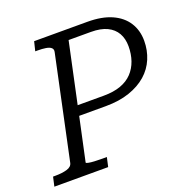

<svg xmlns="http://www.w3.org/2000/svg" viewBox="-146 -829 927 949"><g transform="rotate(-20 317.5 -355.0)"><path d="M275 -49 264 0H-19L-8 -49H3Q40 -49 65.5 -56.5Q91 -64 95 -84L210 -625Q213 -639 204 -647Q195 -655 176.5 -658Q158 -661 132 -661H121L133 -710H413Q489 -710 540.5 -687Q592 -664 618.5 -622.5Q645 -581 645 -526Q645 -476 626.5 -432Q608 -388 571.5 -356Q535 -324 481 -305.5Q427 -287 356 -287H216L167 -59Q167 -56 179 -53.5Q191 -51 211 -50Q231 -49 251 -49ZM563 -527Q563 -567 546.5 -596Q530 -625 497 -641Q464 -657 412 -657H295L227 -339H364Q416 -339 453.5 -352.5Q491 -366 515 -391.5Q539 -417 551 -451.5Q563 -486 563 -527Z"/></g></svg>

Font: Roboto Serif Light
Style: Italic
Weight: 300
Italic angle: -10°
Version: Version 1.007